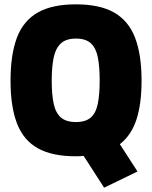

<svg xmlns="http://www.w3.org/2000/svg" viewBox="-20 -707 700 884"><path d="M459.4 157.1 365 10.7Q358.9 11.7 348.8 12.1Q338.7 12.6 329.3 12.6Q220.1 12.6 154.2 -24.3Q88.3 -61.1 58.4 -138.4Q28.5 -215.6 28.5 -335.4Q28.5 -455.4 57.8 -533.3Q87.1 -611.1 153.4 -649.1Q219.6 -687 329.3 -687Q439.6 -687 505.8 -649.1Q572 -611.1 601.9 -533.3Q631.8 -455.4 631.8 -335.4Q631.8 -228.3 608.1 -156.2Q584.4 -84.1 531.8 -43.1L613.1 82.6ZM329.3 -145.1Q374.8 -145.1 398.4 -166.3Q422 -187.5 430.4 -230Q438.9 -272.5 438.9 -335.4Q438.9 -399 430.7 -441.8Q422.5 -484.7 398.9 -507.1Q375.4 -529.4 329.3 -529.4Q284.4 -529.4 260.2 -507.1Q236.1 -484.7 227.1 -441.8Q218.1 -399 218.1 -335.4Q218.1 -271.9 227.1 -229.7Q236.1 -187.5 260.2 -166.3Q284.4 -145.1 329.3 -145.1Z"/></svg>

Font: TitilliumWeb ExtraLight
Style: Regular
Weight: 400
Designer: Mohamed Gaber, Accademia di Belle Arti di Urbino and others
Foundry: Kief Type Foundry, Accademia di Belle Arti di Urbino and others
Version: Version 3.000; ttfautohint (v1.8.2)